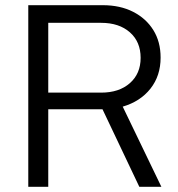

<svg xmlns="http://www.w3.org/2000/svg" viewBox="-20 -720 687 740"><path d="M89 0V-700H376Q443 -700 493 -674.5Q543 -649 571 -604Q599 -559 599 -498Q599 -428 560 -378.5Q521 -329 453 -309L602 0H517L375 -299H166V0ZM166 -363H370Q439 -363 480.5 -399.5Q522 -436 522 -497Q522 -559 480.5 -595.5Q439 -632 370 -632H166Z"/></svg>

Font: Red Hat Text VF
Style: Regular
Weight: 300
Designer: Pentagram, MCKL
Foundry: Pentagram, MCKL
Version: Version 1.023